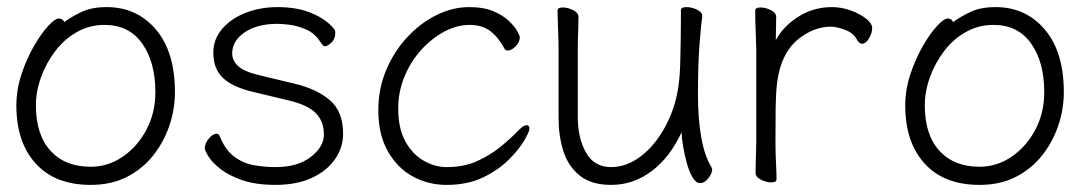

<svg xmlns="http://www.w3.org/2000/svg" viewBox="-20 -504 3040 540"><path d="M161 -442Q181 -457 209.5 -470.5Q238 -484 280 -484Q365 -484 418.5 -421Q472 -358 472 -245Q472 -197 456.5 -151Q441 -105 411 -67Q381 -29 337 -6.5Q293 16 235 16Q135 16 80.5 -44Q26 -104 26 -207Q26 -252 40.5 -295.5Q55 -339 75.5 -374.5Q96 -410 115.5 -431Q135 -452 145 -452Q156 -452 161 -442ZM235 -35Q284 -35 325.5 -63.5Q367 -92 392 -139.5Q417 -187 417 -245Q417 -329 380 -381.5Q343 -434 274 -434Q232 -434 196.5 -414Q161 -394 135.5 -360.5Q110 -327 95.5 -287Q81 -247 81 -208Q81 -125 122 -80Q163 -35 235 -35Z M690 -246Q635 -259 607.5 -284.5Q580 -310 580 -356Q580 -394 605 -423Q630 -452 671 -468Q712 -484 761 -484Q818 -484 859 -466Q900 -448 920 -422Q923 -419 923 -412Q923 -394 912 -384Q901 -374 894 -374Q890 -374 887.5 -377.5Q885 -381 881 -386Q865 -411 840 -421.5Q815 -432 793 -434.5Q771 -437 761 -437Q703 -437 668 -413Q633 -389 633 -354Q633 -333 650.5 -317.5Q668 -302 711 -292L807 -269Q871 -254 908 -222Q945 -190 945 -128Q945 -89 922 -56Q899 -23 856.5 -3.5Q814 16 755 16Q699 16 660.5 2.5Q622 -11 599 -29.5Q576 -48 566 -64.5Q556 -81 556 -87Q556 -101 567.5 -114.5Q579 -128 589 -128Q595 -128 598 -121Q613 -83 638 -64Q663 -45 693.5 -39.5Q724 -34 755 -34Q817 -34 854 -62.5Q891 -91 891 -126Q891 -162 868.5 -185.5Q846 -209 790 -222Z M1469 -142Q1469 -134 1454.5 -109Q1440 -84 1411 -55Q1382 -26 1338.5 -5Q1295 16 1236 16Q1184 16 1140.5 -8Q1097 -32 1070.5 -79Q1044 -126 1044 -194Q1044 -254 1066 -306.5Q1088 -359 1125 -399Q1162 -439 1207.5 -461.5Q1253 -484 1299 -484Q1341 -484 1368.5 -472Q1396 -460 1412 -444.5Q1428 -429 1435 -416Q1442 -403 1442 -400Q1442 -386 1430.5 -374Q1419 -362 1408 -362Q1402 -362 1399 -367Q1382 -399 1359 -416.5Q1336 -434 1301 -434Q1265 -434 1229.5 -415Q1194 -396 1164.5 -363.5Q1135 -331 1117.5 -288.5Q1100 -246 1100 -199Q1100 -142 1120.5 -105.5Q1141 -69 1172.5 -51.5Q1204 -34 1236 -34Q1284 -34 1321 -50.5Q1358 -67 1387.5 -91Q1417 -115 1440 -139Q1453 -152 1461 -152Q1469 -152 1469 -142Z M1955 -457Q1952 -439 1947.5 -381Q1943 -323 1943 -237Q1943 -169 1952.5 -116.5Q1962 -64 1981 -34Q1983 -30 1983 -27Q1983 -17 1972.5 -3Q1962 11 1949 11Q1937 11 1927.5 -5.5Q1918 -22 1911.5 -46Q1905 -70 1901 -94Q1897 -118 1897 -132Q1864 -61 1812.5 -22.5Q1761 16 1699 16Q1642 16 1609.5 -11Q1577 -38 1564 -80.5Q1551 -123 1551 -171V-368Q1551 -374 1550.5 -395Q1550 -416 1549 -439.5Q1548 -463 1548 -474Q1548 -483 1563 -483Q1577 -483 1592 -475.5Q1607 -468 1607 -456Q1607 -448 1606.5 -431.5Q1606 -415 1605.5 -397.5Q1605 -380 1605 -368V-175Q1605 -116 1628 -75Q1651 -34 1699 -34Q1745 -34 1787.5 -68.5Q1830 -103 1859 -163.5Q1888 -224 1892 -301Q1893 -316 1893.5 -341.5Q1894 -367 1894.5 -394.5Q1895 -422 1895 -444Q1895 -466 1895 -475Q1895 -484 1911 -484Q1925 -484 1940 -477Q1955 -470 1955 -459Z M2107 -367Q2107 -377 2106 -398Q2105 -419 2104.5 -441Q2104 -463 2104 -474Q2104 -483 2119 -483Q2133 -483 2148 -475.5Q2163 -468 2163 -456Q2163 -444 2162.5 -426.5Q2162 -409 2162 -391Q2182 -429 2224.5 -456.5Q2267 -484 2320 -484Q2347 -484 2373 -474.5Q2399 -465 2416 -451.5Q2433 -438 2433 -425Q2433 -411 2424 -396Q2415 -381 2405 -381Q2397 -381 2391 -391Q2381 -411 2357 -420Q2333 -429 2317 -429Q2274 -429 2233 -400Q2192 -371 2175 -316Q2168 -293 2165 -266Q2162 -239 2161.5 -201Q2161 -163 2161 -106Q2161 -75 2162.5 -46Q2164 -17 2164 0Q2164 9 2149 9Q2136 9 2120.5 1.5Q2105 -6 2105 -18Q2105 -26 2105.5 -44.5Q2106 -63 2106.5 -81Q2107 -99 2107 -106Z M2661 -442Q2681 -457 2709.5 -470.5Q2738 -484 2780 -484Q2865 -484 2918.5 -421Q2972 -358 2972 -245Q2972 -197 2956.5 -151Q2941 -105 2911 -67Q2881 -29 2837 -6.5Q2793 16 2735 16Q2635 16 2580.5 -44Q2526 -104 2526 -207Q2526 -252 2540.5 -295.5Q2555 -339 2575.5 -374.5Q2596 -410 2615.5 -431Q2635 -452 2645 -452Q2656 -452 2661 -442ZM2735 -35Q2784 -35 2825.5 -63.5Q2867 -92 2892 -139.5Q2917 -187 2917 -245Q2917 -329 2880 -381.5Q2843 -434 2774 -434Q2732 -434 2696.5 -414Q2661 -394 2635.5 -360.5Q2610 -327 2595.5 -287Q2581 -247 2581 -208Q2581 -125 2622 -80Q2663 -35 2735 -35Z"/></svg>

Font: Moon Stars Kai HW Light
Style: Regular
Weight: 300
Designer: GuiWonder
Version: Version 1.101